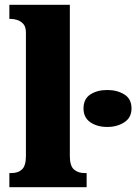

<svg xmlns="http://www.w3.org/2000/svg" viewBox="-20 -780 568 800"><path d="M19 0V-59H29Q55 -59 71.5 -74Q88 -89 88 -130V-644Q88 -669 76.5 -681Q65 -693 51 -697Q37 -701 29 -701H19V-760H271V-130Q271 -89 288 -74Q305 -59 331 -59H341V0ZM427 -251Q385 -251 356.5 -270.5Q328 -290 328 -328Q328 -368 356.5 -386.5Q385 -405 427 -405Q468 -405 498 -386.5Q528 -368 528 -328Q528 -290 498 -270.5Q468 -251 427 -251Z"/></svg>

Font: Noto Serif SemiCondensed Black
Style: Regular
Weight: 900
Width: 4
Designer: Monotype Design Team
Foundry: Monotype Imaging Inc.
Version: Version 2.014; ttfautohint (v1.8.4.7-5d5b)